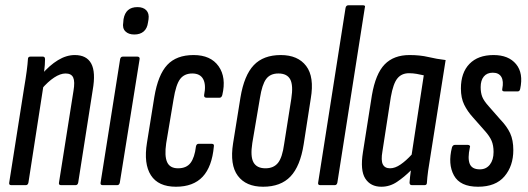

<svg xmlns="http://www.w3.org/2000/svg" viewBox="-20 -703 2004 729"><path d="M212 0Q202 0 204 -10L259 -358Q265 -393 258 -408.5Q251 -424 229 -424Q209 -424 185.5 -408.5Q162 -393 138 -365V-420Q168 -455 200 -474.5Q232 -494 264 -494Q309 -494 326.5 -461.5Q344 -429 332 -361L277 -10Q275 0 267 0ZM23 0Q13 0 15 -10L71 -366Q78 -407 81.5 -434Q85 -461 86 -478Q86 -488 95 -488H143Q151 -488 151 -478Q151 -458 147.5 -431Q144 -404 142 -388L145 -378L88 -10Q86 0 78 0Z M370 0Q360 0 362 -10L436 -478Q438 -488 446 -488H502Q506 -488 508.5 -485.5Q511 -483 510 -478L435 -10Q433 0 425 0ZM490 -572Q468 -572 456 -584Q444 -596 448 -618L449 -630Q453 -653 466 -664.5Q479 -676 502 -676Q524 -676 535.5 -664Q547 -652 544 -630L542 -618Q539 -595 525.5 -583.5Q512 -572 490 -572Z M648 6Q581 6 553 -37.5Q525 -81 538 -161L566 -335Q580 -419 615 -456.5Q650 -494 715 -494Q780 -494 810 -451.5Q840 -409 824 -342Q821 -332 814 -332H764Q754 -332 755 -342Q763 -381 751.5 -402.5Q740 -424 710 -424Q680 -424 664 -403Q648 -382 639 -326L611 -159Q604 -111 614.5 -87.5Q625 -64 656 -64Q688 -64 703.5 -84.5Q719 -105 724 -147Q726 -157 734 -157H784Q794 -157 792 -147Q785 -70 749.5 -32Q714 6 648 6Z M979 6Q914 6 883 -35.5Q852 -77 865 -159L893 -333Q907 -417 943.5 -455.5Q980 -494 1046 -494Q1111 -494 1142.5 -452.5Q1174 -411 1160 -329L1133 -155Q1120 -72 1083 -33Q1046 6 979 6ZM988 -64Q1019 -64 1035.5 -84.5Q1052 -105 1059 -157L1086 -328Q1094 -379 1082 -401.5Q1070 -424 1037 -424Q1006 -424 990.5 -403Q975 -382 967 -331L938 -160Q930 -109 942.5 -86.5Q955 -64 988 -64Z M1196 0Q1186 0 1188 -10L1292 -673Q1294 -683 1303 -683H1358Q1363 -683 1365 -681Q1367 -679 1365 -673L1261 -10Q1259 0 1251 0Z M1428 6Q1387 6 1367 -25Q1347 -56 1358 -125L1392 -341Q1406 -423 1440.5 -458.5Q1475 -494 1535 -494Q1575 -494 1606.5 -486.5Q1638 -479 1672 -475L1616 -121Q1609 -80 1605.5 -54Q1602 -28 1601 -10Q1601 0 1592 0H1544Q1535 0 1535 -10Q1536 -20 1537 -32Q1538 -44 1540 -56Q1515 -31 1487.5 -12.5Q1460 6 1428 6ZM1461 -64Q1480 -64 1501 -78.5Q1522 -93 1543 -116L1589 -417Q1576 -420 1562 -422.5Q1548 -425 1533 -425Q1505 -425 1489 -405.5Q1473 -386 1464 -335L1432 -128Q1426 -94 1433.5 -79Q1441 -64 1461 -64Z M1795 6Q1727 6 1703.5 -37Q1680 -80 1696 -143Q1699 -153 1708 -153H1756Q1761 -153 1763.5 -150Q1766 -147 1764 -143Q1755 -102 1763.5 -81Q1772 -60 1802 -60Q1826 -60 1840 -78Q1854 -96 1854 -126Q1854 -151 1846.5 -168.5Q1839 -186 1821 -206L1776 -257Q1755 -280 1742.5 -305.5Q1730 -331 1730 -367Q1730 -427 1762.5 -460.5Q1795 -494 1854 -494Q1911 -494 1939.5 -459.5Q1968 -425 1955 -365Q1953 -356 1946 -356H1895Q1885 -356 1887 -365Q1893 -395 1883.5 -411Q1874 -427 1851 -427Q1829 -427 1817 -412.5Q1805 -398 1805 -372Q1805 -351 1811 -335.5Q1817 -320 1836 -299L1879 -250Q1905 -223 1917 -197Q1929 -171 1929 -133Q1929 -73 1895.5 -33.5Q1862 6 1795 6Z"/></svg>

Font: Sofia Sans Extra Condensed Medium
Style: Italic
Weight: 500
Italic angle: -9°
Version: Version 4.100